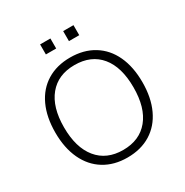

<svg xmlns="http://www.w3.org/2000/svg" viewBox="-200 -1045 1164 1211"><g transform="rotate(-30 382.5 -439.0)"><path d="M65 -356Q65 -468 103 -550Q141 -632 212.5 -676Q284 -720 382 -720Q480 -720 552 -676Q624 -632 662 -550.5Q700 -469 700 -357Q700 -245 661.5 -162.5Q623 -80 551.5 -36Q480 8 382 8Q285 8 213.5 -36Q142 -80 103.5 -162Q65 -244 65 -356ZM635 -357Q635 -505 569 -585Q503 -665 382 -665Q262 -665 195.5 -584.5Q129 -504 129 -357Q129 -210 195.5 -128.5Q262 -47 382 -47Q502 -47 568.5 -128Q635 -209 635 -357ZM335 -886V-813H260V-886ZM503 -886V-813H428V-886Z"/></g></svg>

Font: Muli Light
Style: Regular
Weight: 300
Designer: Vernon Adams
Foundry: Vernon Adams
Version: Version 2.100